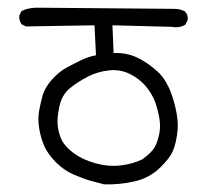

<svg xmlns="http://www.w3.org/2000/svg" viewBox="-20 -443 540 501"><path d="M252 38.1Q240.2 35.2 220.2 29.8Q200.2 24.4 173.8 13.2Q147.5 2 126.5 -19Q105.5 -40 96.2 -60.5Q86.9 -81.1 82.5 -106.4Q78.1 -131.8 82 -153.3Q85.9 -174.8 91.3 -194.3Q96.7 -213.9 115.2 -234.9Q133.8 -255.9 153.8 -266.6Q173.8 -277.3 191.9 -286.1Q210 -294.9 230.5 -298.8L226.6 -377L47.9 -374L36.1 -379.9Q29.3 -389.6 30.3 -402.3L36.1 -414.1Q55.7 -423.8 81.1 -422.9Q418 -419.9 434.1 -419.9Q450.2 -419.9 462.9 -413.1Q471.7 -403.3 469.7 -390.6L463.9 -378.9Q448.2 -369.1 427.7 -373L273.4 -377L276.4 -304.7Q309.6 -305.7 336.4 -293.5Q363.3 -281.2 390.1 -257.3Q417 -233.4 431.6 -185.1Q446.3 -136.7 443.4 -104Q440.4 -71.3 431.6 -50.3Q422.9 -29.3 396 -3.9Q369.1 21.5 331.1 30.3Q293 39.1 252 38.1ZM351.6 -27.3Q377 -45.9 384.3 -60.1Q391.6 -74.2 395.5 -93.3Q399.4 -112.3 396 -133.3Q392.6 -154.3 385.3 -175.3Q377.9 -196.3 361.8 -216.3Q345.7 -236.3 319.8 -249.5Q293.9 -262.7 264.2 -259.3Q234.4 -255.9 209.5 -243.2Q184.6 -230.5 163.1 -213.4Q141.6 -196.3 134.8 -164.6Q127.9 -132.8 130.9 -112.3Q133.8 -91.8 142.1 -75.7Q150.4 -59.6 172.9 -43Q195.3 -26.4 228.5 -17.1Q261.7 -7.8 293.5 -11.2Q325.2 -14.6 351.6 -27.3Z"/></svg>

Font: JasonHandwriting1
Style: Regular
Weight: 400
Version: Version 1.48.20